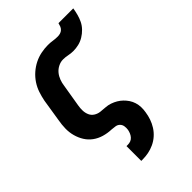

<svg xmlns="http://www.w3.org/2000/svg" viewBox="-232 -658 964 964"><g transform="rotate(-45 250.0 -176.5)"><path d="M180 215V110H190Q200 110 209.5 106.5Q219 103 226 95Q233 87 237 77.5Q241 68 243 58Q245 45 243 32.5Q241 20 232.5 11.5Q224 3 211.5 1Q199 -1 186 -2H185Q158 -3 132.5 -10.5Q107 -18 86.5 -33Q66 -48 52.5 -69.5Q39 -91 32 -116.5Q25 -142 25.5 -169Q26 -196 31 -223L50 -343Q55 -368 63 -392Q71 -416 85.5 -438Q100 -460 120 -477.5Q140 -495 163 -506.5Q186 -518 211 -523Q236 -528 260 -528Q277 -528 292.5 -525.5Q308 -523 325 -523Q334 -523 343 -525.5Q352 -528 359 -534.5Q366 -541 369.5 -550Q373 -559 375 -568H480Q477 -549 472 -530Q467 -511 458.5 -493.5Q450 -476 435.5 -461Q421 -446 403.5 -435.5Q386 -425 367 -420.5Q348 -416 329 -416Q312 -416 295.5 -419.5Q279 -423 262 -423Q245 -423 228 -414.5Q211 -406 199.5 -392Q188 -378 181.5 -360.5Q175 -343 173 -326L153 -206Q150 -189 150.5 -172Q151 -155 157.5 -140Q164 -125 178 -116Q192 -107 209 -105Q226 -103 243 -102Q260 -101 276 -95.5Q292 -90 305.5 -82Q319 -74 330.5 -63Q342 -52 351 -38.5Q360 -25 365 -9Q370 7 370.5 24Q371 41 368 58Q365 79 358 99.5Q351 120 339 139Q327 158 310 173Q293 188 272.5 197.5Q252 207 231 211Q210 215 189 215Z"/></g></svg>

Font: Iosevka Extrabold Oblique
Style: Regular
Weight: 800
Italic angle: -9°
Monospace: yes
Designer: Belleve Invis
Foundry: Belleve Invis
Version: Version 32.5.0; ttfautohint (v1.8.4)